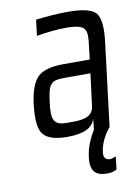

<svg xmlns="http://www.w3.org/2000/svg" viewBox="-79 -547 562 786"><g transform="rotate(-10 202.0 -154.0)"><path d="M304 186C319 186 332 183 343 176L349 123C337 128 329 130 325 130C306 130 297 119 300 97C304 64 319 32 345 0L387 -342C395 -404 391 -445 375 -465C359 -484 321 -494 260 -494C220 -494 175 -491 125 -485L117 -419C164 -427 206 -431 243 -431C277 -431 299 -426 310 -417C321 -408 325 -390 322 -363L313 -286H204C152 -286 116 -276 96 -256C75 -235 62 -198 55 -144C48 -82 52 -41 69 -21C86 0 119 10 169 10C237 10 275 -9 285 -46L280 0C257 37 244 73 240 106C232 167 257 186 304 186ZM121 -141C131 -220 141 -230 201 -230H306L289 -96C283 -45 226 -47 187 -47H174C121 -47 112 -71 121 -141Z"/></g></svg>

Font: Gamestation Condensed
Style: Italic
Weight: 400
Width: 3
Designer: Jonas Hecksher
Foundry: Jonas Hecksher, Playtypeª, e-types AS
Version: Version 1.003